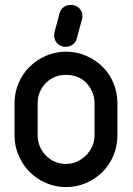

<svg xmlns="http://www.w3.org/2000/svg" viewBox="-20 -760 539 780"><path d="M222 -706Q226 -722 238.5 -731Q251 -740 267 -740H273Q276 -740 280 -739Q296 -735 305.5 -722.5Q315 -710 315 -693Q315 -690 314.5 -687.5Q314 -685 313 -682L292 -604Q288 -588 275.5 -579Q263 -570 248 -570H241Q238 -570 235 -571Q219 -575 209.5 -587.5Q200 -600 200 -616Q200 -620 200.5 -622.5Q201 -625 201 -628ZM39 -340Q39 -384 55.5 -422.5Q72 -461 100.5 -489Q129 -517 167 -533.5Q205 -550 248 -550Q291 -550 329.5 -533.5Q368 -517 396.5 -489Q425 -461 441 -422.5Q457 -384 457 -340V-210Q457 -167 441 -128.5Q425 -90 396.5 -61.5Q368 -33 329.5 -16.5Q291 0 248 0Q205 0 167 -16.5Q129 -33 100.5 -61.5Q72 -90 55.5 -128.5Q39 -167 39 -210ZM133 -210Q133 -186 142 -165Q151 -144 166.5 -128Q182 -112 203 -103Q224 -94 248 -94Q271 -94 291.5 -103Q312 -112 328.5 -128Q345 -144 354.5 -165Q364 -186 364 -210V-341Q364 -366 354.5 -387.5Q345 -409 329.5 -424.5Q314 -440 293 -448Q272 -456 248 -456Q225 -456 204.5 -448Q184 -440 168 -424.5Q152 -409 142.5 -387.5Q133 -366 133 -340Z"/></svg>

Font: VDS
Style: Regular
Weight: 400
Designer: artmaker
Foundry: artmaker
Version: Version 1.000 2009 initial release